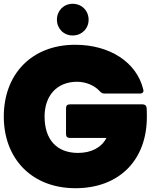

<svg xmlns="http://www.w3.org/2000/svg" viewBox="-20 -984 796 1012"><path d="M378 8C608 8 754 -140 754 -367C754 -389 754 -397 753 -414C752 -427 744 -434 732 -434H348C335 -434 328 -427 328 -414V-277C328 -264 335 -257 348 -257H541C515 -206 461 -178 391 -178C283 -178 215 -244 215 -370C215 -481 281 -553 386 -553C434 -553 479 -533 506 -503C513 -495 520 -491 530 -491H718C732 -491 739 -499 735 -513C700 -656 559 -748 376 -748C146 -748 0 -592 0 -370C0 -148 147 8 378 8ZM280 -880C280 -833 316 -797 363 -797C411 -797 447 -833 447 -880C447 -928 411 -964 363 -964C316 -964 280 -928 280 -880Z"/></svg>

Font: Malmofest Black-Rounded
Style: Regular
Weight: 800
Designer: Jonny Pinhorn (Poppins), Kolossal
Version: Version 1.004;Glyphs 3.1.2 (3151)